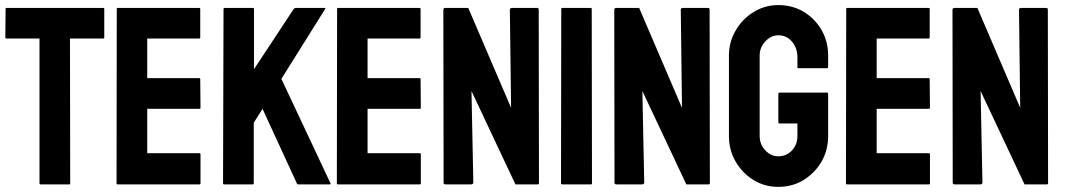

<svg xmlns="http://www.w3.org/2000/svg" viewBox="-20 -727 4200 757"><path d="M252.9 0H140.1Q135.7 0 135.7 -4.9V-575.2H5.9Q1 -575.2 1 -580.1L2 -691.9Q2 -695.8 5.9 -695.8H385.7Q391.1 -695.8 391.1 -691.9V-580.1Q391.1 -575.2 387.2 -575.2H255.9L256.8 -4.9Q256.8 0 252.9 0Z M766.6 0H443.4Q439.5 0 439.5 -4.9L440.4 -691.9Q440.4 -695.8 444.3 -695.8H765.6Q769.5 -695.8 769.5 -690.9V-579.1Q769.5 -575.2 765.6 -575.2H560.5V-418.9H765.6Q769.5 -418.9 769.5 -415L770.5 -301.8Q770.5 -297.9 766.6 -297.9H560.5V-123H766.6Q770.5 -123 770.5 -118.2V-3.9Q770.5 0 766.6 0Z M976.6 0H863.3Q859.4 0 859.4 -4.9L861.3 -690.9Q861.3 -695.8 865.2 -695.8H977.5Q981.4 -695.8 981.4 -690.9V-454.1L1138.2 -691.9Q1142.1 -695.8 1145.5 -695.8H1260.3Q1264.6 -695.8 1262.2 -691.9L1089.4 -416L1283.2 -3.9Q1285.6 0 1278.3 0H1156.2Q1151.4 0 1150.4 -3.9L1015.1 -297.9L980.5 -243.2V-4.9Q980.5 0 976.6 0Z M1635.3 0H1312Q1308.1 0 1308.1 -4.9L1309.1 -691.9Q1309.1 -695.8 1313 -695.8H1634.3Q1638.2 -695.8 1638.2 -690.9V-579.1Q1638.2 -575.2 1634.3 -575.2H1429.2V-418.9H1634.3Q1638.2 -418.9 1638.2 -415L1639.2 -301.8Q1639.2 -297.9 1635.3 -297.9H1429.2V-123H1635.3Q1639.2 -123 1639.2 -118.2V-3.9Q1639.2 0 1635.3 0Z M1836.9 0H1736.8Q1729 0 1729 -6.8L1728 -688Q1728 -695.8 1735.8 -695.8H1826.2L1995.1 -301.8L1990.2 -688Q1990.2 -695.8 1999 -695.8H2098.1Q2104 -695.8 2104 -688L2105 -5.9Q2105 0 2100.1 0H2012.2L1838.9 -368.2L1846.2 -7.8Q1846.2 0 1836.9 0Z M2310.1 0H2196.8Q2191.9 0 2191.9 -4.9L2192.9 -691.9Q2192.9 -695.8 2196.8 -695.8H2309.1Q2313 -695.8 2313 -691.9L2314 -4.9Q2314 0 2310.1 0Z M2510.7 0H2410.6Q2402.8 0 2402.8 -6.8L2401.9 -688Q2401.9 -695.8 2409.7 -695.8H2500L2668.9 -301.8L2664.1 -688Q2664.1 -695.8 2672.9 -695.8H2772Q2777.8 -695.8 2777.8 -688L2778.8 -5.9Q2778.8 0 2773.9 0H2686L2512.7 -368.2L2520 -7.8Q2520 0 2510.7 0Z M3048.8 9.8Q2994.6 9.8 2951.2 -17.1Q2907.2 -43.9 2880.6 -89.4Q2854 -134.8 2854 -190.9V-507.8Q2854 -562.5 2880.9 -607.4Q2907.2 -652.8 2951.7 -679.9Q2996.1 -707 3048.8 -707Q3104 -707 3148.4 -680.7Q3192.9 -653.8 3219 -608.9Q3245.1 -564 3245.1 -507.8V-461.9Q3245.1 -458 3240.2 -458H3127.9Q3124 -458 3124 -461.9V-500Q3124 -538.1 3102.5 -563Q3081.1 -587.9 3048.8 -587.9Q3020 -587.9 2997.6 -564Q2975.1 -540 2975.1 -507.8V-190.9Q2975.1 -158.2 2997.1 -134.5Q3019 -110.8 3048.8 -110.8Q3081.1 -110.8 3102.5 -134Q3124 -157.2 3124 -190.9V-240.2H3054.2Q3048.8 -240.2 3048.8 -245.1V-356.9Q3048.8 -361.8 3054.2 -361.8H3241.2Q3245.1 -361.8 3245.1 -356.9V-190.9Q3245.1 -134.8 3218.8 -89.4Q3191.9 -43.9 3147.9 -17.1Q3104 9.8 3048.8 9.8Z M3642.6 0H3319.3Q3315.4 0 3315.4 -4.9L3316.4 -691.9Q3316.4 -695.8 3320.3 -695.8H3641.6Q3645.5 -695.8 3645.5 -690.9V-579.1Q3645.5 -575.2 3641.6 -575.2H3436.5V-418.9H3641.6Q3645.5 -418.9 3645.5 -415L3646.5 -301.8Q3646.5 -297.9 3642.6 -297.9H3436.5V-123H3642.6Q3646.5 -123 3646.5 -118.2V-3.9Q3646.5 0 3642.6 0Z M3844.2 0H3744.1Q3736.3 0 3736.3 -6.8L3735.4 -688Q3735.4 -695.8 3743.2 -695.8H3833.5L4002.4 -301.8L3997.6 -688Q3997.6 -695.8 4006.3 -695.8H4105.5Q4111.3 -695.8 4111.3 -688L4112.3 -5.9Q4112.3 0 4107.4 0H4019.5L3846.2 -368.2L3853.5 -7.8Q3853.5 0 3844.2 0Z"/></svg>

Font: Koulen
Style: Regular
Weight: 400
Designer: Danh Hong
Version: Version 8.00;December 21, 2023;FontCreator 13.0.0.2620 64-bi